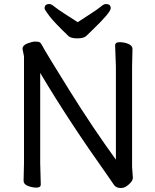

<svg xmlns="http://www.w3.org/2000/svg" viewBox="-20 -922 778 961"><path d="M369.1 -811Q400.9 -832 434.3 -853.5Q467.8 -875 483.9 -888.4Q500 -901.9 509.8 -901.9Q534.2 -901.9 534.2 -880.9Q534.2 -859.9 445.8 -774.9Q425.8 -755.9 412.8 -742.9Q399.9 -730 368.4 -730Q336.9 -730 324.2 -740.2Q253.9 -807.1 228.5 -840.1Q203.1 -873 203.1 -879.9Q203.1 -901.9 227.1 -901.9Q236.8 -901.9 252.9 -888.4Q269 -875 303 -853.5Q336.9 -832 369.1 -811ZM100.1 -640.1 92.8 -676.8Q92.8 -695.8 117.9 -704.8Q143.1 -713.9 154.1 -713.9Q165 -713.9 173.1 -712.4Q181.2 -710.9 187 -701.2Q211.9 -654.8 329.3 -466.8Q446.8 -278.8 560.1 -123V-588.9L556.2 -694.8Q556.2 -710.9 578.6 -710.9Q601.1 -710.9 622.1 -702.4Q643.1 -693.8 643.1 -676.8L641.1 -587.9V-86.9L645 -32.2Q645 -20 633.8 -7.8Q609.9 19 585.4 19Q561 19 550.5 3.4Q540 -12.2 515.1 -47.9Q323.2 -317.9 181.2 -557.1V-105L184.1 1Q184.1 17.1 162.6 17.1Q141.1 17.1 119.6 8.5Q98.1 0 98.1 -17.1L100.1 -106Z"/></svg>

Font: LXGW WenKai Screen
Style: Regular
Weight: 400
Designer: LXGW / Fontworks Inc.
Foundry: LXGW / Fontworks Inc.
Version: Version 1.510;January 18,2025